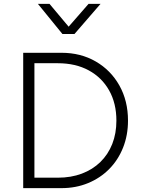

<svg xmlns="http://www.w3.org/2000/svg" viewBox="-20 -973 738 993"><path d="M100 0V-700H298Q397.5 -700 475.2 -655Q553 -610 597.5 -530.8Q642 -451.5 642 -349Q642 -273.5 616.5 -209.5Q591 -145.5 544.8 -98.8Q498.5 -52 435.5 -26Q372.5 0 298 0ZM158 -54H279Q347.5 -54 403.2 -75Q459 -96 499 -135Q539 -174 560.5 -228.2Q582 -282.5 582 -349Q582 -438.5 544.5 -505.2Q507 -572 439 -609Q371 -646 279 -646H158ZM303 -797 176 -953H236L335 -835L438 -953H500L365 -797Z"/></svg>

Font: Geologica Roman Thin
Style: Regular
Weight: 250
Designer: Sindre Bremnes, Frode Helland
Foundry: Monokrom Skriftforlag AS
Version: Version 1.010;gftools[0.9.28]